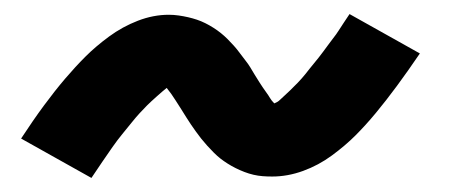

<svg xmlns="http://www.w3.org/2000/svg" viewBox="-20 -435 640 273"><path d="M110 -182 10 -238Q27 -264 42.5 -285Q58 -306 72.5 -323Q87 -340 101.5 -354.5Q116 -369 135 -383Q154 -397 176 -405.5Q198 -414 220 -414Q227 -414 234 -413Q241 -412 247.5 -410.5Q254 -409 260 -407Q266 -405 272 -402Q278 -399 283.5 -395.5Q289 -392 294 -388Q299 -384 303.5 -379.5Q308 -375 312.5 -370Q317 -365 321 -359.5Q325 -354 329 -349Q333 -344 336 -339Q339 -334 342 -329Q345 -324 349.5 -317Q354 -310 358 -304.5Q362 -299 364 -295.5Q366 -292 370 -288Q375 -290 377.5 -292.5Q380 -295 384.5 -299Q389 -303 392.5 -306.5Q396 -310 398.5 -312.5Q401 -315 403.5 -317.5Q406 -320 409 -323.5Q412 -327 414.5 -330Q417 -333 420 -337Q423 -341 426.5 -345Q430 -349 433 -353Q436 -357 439.5 -361.5Q443 -366 446.5 -371Q450 -376 454 -381Q458 -386 461.5 -391.5Q465 -397 469 -403Q473 -409 477 -415L577 -359Q560 -334 544.5 -313Q529 -292 514.5 -274.5Q500 -257 485.5 -242.5Q471 -228 452 -214Q433 -200 411 -192Q389 -184 367 -184Q360 -184 353.5 -184.5Q347 -185 340.5 -186.5Q334 -188 327.5 -190.5Q321 -193 315 -196Q309 -199 303.5 -202.5Q298 -206 293.5 -209.5Q289 -213 284 -218Q279 -223 274.5 -228Q270 -233 266 -238Q262 -243 258.5 -248Q255 -253 251.5 -258Q248 -263 245 -268Q242 -273 237.5 -280Q233 -287 229.5 -292.5Q226 -298 223.5 -301.5Q221 -305 217 -310Q217 -310 217 -310Q217 -310 217 -310Q212 -306 203 -298Q194 -290 189 -285Q184 -280 178.5 -274Q173 -268 167 -260.5Q161 -253 154 -244.5Q147 -236 140 -226Q133 -216 125.5 -205Q118 -194 110 -182Z"/></svg>

Font: Iosevka Curly Extended
Style: Bold Italic
Weight: 700
Width: 7
Italic angle: -9°
Monospace: yes
Designer: Belleve Invis
Foundry: Belleve Invis
Version: Version 11.1.0; ttfautohint (v1.8.3)